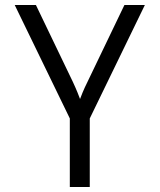

<svg xmlns="http://www.w3.org/2000/svg" viewBox="-20 -750 640 770"><path d="M260 0H340V-275L561 -730H479L331 -422C315 -390 305 -364 301 -353C297 -364 287 -390 272 -422L124 -730H39L260 -275Z"/></svg>

Font: JetBrains Mono Light
Style: Regular
Weight: 336
Monospace: yes
Designer: Philipp Nurullin, Konstantin Bulenkov
Foundry: JetBrains
Version: Version 2.305